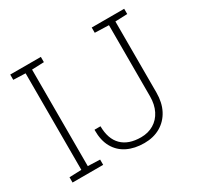

<svg xmlns="http://www.w3.org/2000/svg" viewBox="-152 -898 1135 1095"><g transform="rotate(-30 415.5 -350.5)"><path d="M35.6 0V-34.7L115.2 -37.6V-673.3L35.6 -676.3V-710.9H237.3V-676.3L157.7 -673.3V-37.6L237.3 -34.7V0ZM503.9 10.3Q440.4 10.3 393.1 -12.9Q345.7 -36.1 319.8 -81.8Q293.9 -127.4 294.4 -195.3L295.4 -198.2H334Q334.5 -114.7 378.2 -71.3Q421.9 -27.8 503.9 -27.8Q551.3 -27.8 587.6 -49.6Q624 -71.3 644 -111.3Q664.1 -151.4 664.1 -205.1V-673.3L572.3 -676.3V-710.9H786.1V-676.3L706.5 -673.3V-205.1Q706.5 -139.6 681.4 -91.3Q656.2 -43 610.6 -16.4Q564.9 10.3 503.9 10.3Z"/></g></svg>

Font: Roboto Slab ExtraLight
Style: Regular
Weight: 250
Designer: Google
Version: Version 2.000; ttfautohint (v1.8.1.43-b0c9)